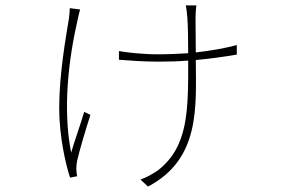

<svg xmlns="http://www.w3.org/2000/svg" viewBox="-20 -607 1040 707"><path d="M275 -572 237 -577C237 -570 236 -555 234 -540C223 -472 198 -336 198 -208C198 -105 222 -1 238 47L264 42C263 37 261 24 261 16C261 6 262 -6 264 -15C272 -52 299 -141 313 -184L290 -195C275 -144 254 -87 242 -45C210 -207 233 -392 266 -535C269 -549 272 -563 275 -572ZM418 -419V-387C458 -384 507 -380 561 -380C603 -380 640 -381 673 -384C673 -200 674 -68 562 20C543 33 519 47 497 54L525 80C717 -21 702 -211 701 -386C757 -391 804 -398 852 -406V-441C806 -429 756 -420 701 -414L700 -540C700 -556 701 -571 703 -587H664C666 -582 669 -554 670 -540C672 -515 673 -454 673 -411C638 -409 601 -407 562 -407C505 -407 443 -414 418 -419Z"/></svg>

Font: Harano Aji Gothic CN ExtraLight
Style: Regular
Weight: 250
Foundry: Masamichi Hosoda
Version: HaranoAjiGothicCN-ExtraLight version 20230610;ttx 4.39.4